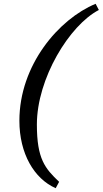

<svg xmlns="http://www.w3.org/2000/svg" viewBox="-20 -820 540 1010"><path d="M291 136.5C217 66 174 16.5 174 -165C174 -407 345.5 -687.5 500 -767.5L483 -800C289.5 -720 82 -478 82 -185C82 -12 159.5 120 273 170Z"/></svg>

Font: Bodoni* 06pt
Style: Italic
Weight: 400
Italic angle: -13°
Version: Version 2.3